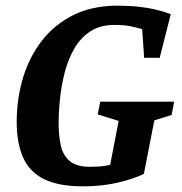

<svg xmlns="http://www.w3.org/2000/svg" viewBox="-20 -648 642 678"><path d="M273 10Q188 10 136.5 -15Q85 -40 62 -91Q39 -142 39 -218Q39 -300 61.5 -374Q84 -448 128.5 -505Q173 -562 239.5 -595Q306 -628 395 -628Q436 -628 471 -624Q506 -620 534.5 -613Q563 -606 583 -598L544 -444H489L482 -545Q466 -550 442.5 -555Q419 -560 383 -560Q334 -560 299.5 -537.5Q265 -515 243 -477.5Q221 -440 209 -394Q197 -348 192 -300.5Q187 -253 187 -211Q187 -170 194.5 -135Q202 -100 226 -79.5Q250 -59 298 -59Q311 -59 330 -60Q349 -61 369 -66L399 -221L325 -244L334 -289H595L586 -242L525 -223L488 -34Q454 -17 397.5 -3.5Q341 10 273 10Z"/></svg>

Font: Manuale
Style: Italic
Weight: 400
Italic angle: -11°
Designer: Eduardo Tunni / Pablo Cosgaya
Foundry: Eduardo Tunni / Pablo Cosgaya
Version: Version 1.002